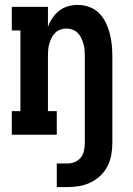

<svg xmlns="http://www.w3.org/2000/svg" viewBox="-20 -548 540 781"><path d="M211 213V117H254Q270 117 284.5 111Q299 105 308.5 93Q318 81 321.5 65.5Q325 50 325 34V-320Q325 -333 324 -345.5Q323 -358 319.5 -370Q316 -382 310.5 -393.5Q305 -405 296 -414Q287 -423 275 -427.5Q263 -432 250 -432Q237 -432 225 -427.5Q213 -423 204 -414Q195 -405 189.5 -393.5Q184 -382 180.5 -370Q177 -358 176 -345.5Q175 -333 175 -320V-96H211V0H28V-96H63V-424H28V-520H175V-439Q182 -458 193.5 -475Q205 -492 221 -504.5Q237 -517 256.5 -522.5Q276 -528 296 -528Q320 -528 342.5 -520Q365 -512 382 -495.5Q399 -479 409.5 -457.5Q420 -436 426 -413.5Q432 -391 434.5 -367.5Q437 -344 437 -320V34Q437 59 432.5 83Q428 107 417 128.5Q406 150 388 167Q370 184 348 194.5Q326 205 302 209Q278 213 254 213Z"/></svg>

Font: Iosevka Curly Slab
Style: Bold
Weight: 700
Monospace: yes
Designer: Belleve Invis
Foundry: Belleve Invis
Version: Version 22.1.2; ttfautohint (v1.8.4)